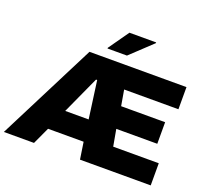

<svg xmlns="http://www.w3.org/2000/svg" viewBox="-169 -1080 1374 1263"><g transform="rotate(20 518.0 -448.0)"><path d="M-23 0 326 -688H1005V-533H625L644 -423H952V-272H665L686 -155H1005V0H510L492 -119H243L188 0ZM309 -268H473L437 -531H429ZM430 -749V-754L530 -896H717V-891L566 -749Z"/></g></svg>

Font: Saira SemiExpanded ExtraBold
Style: Regular
Weight: 800
Width: 6
Designer: Hector Gatti with collaboration of the Omnibus-Type team
Foundry: Omnibus-Type
Version: Version 1.101